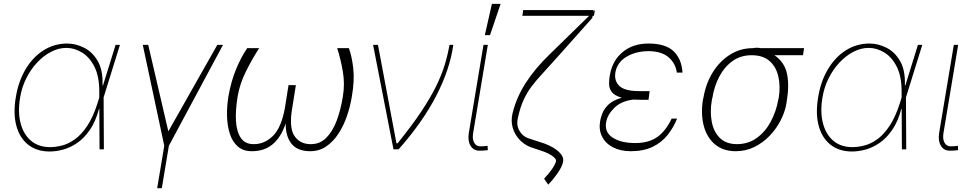

<svg xmlns="http://www.w3.org/2000/svg" viewBox="-20 -780 5077 1003"><path d="M237.2 11.4Q170.5 10.7 126.4 -24.7Q82.4 -60 65.3 -123.4Q48.3 -186.8 62.5 -271.3Q76 -355.1 113.8 -418.5Q151.6 -481.9 207.6 -517.2Q263.5 -552.6 331 -552.6Q375.7 -552.6 419.4 -530.7Q463.1 -508.9 490.8 -460.8Q518.5 -412.6 515.6 -333.8H518.1L583.8 -545.5H606.5L521.3 -271.3L522.7 0H500L498.9 -211.6H497.2Q479.8 -145.6 449.9 -102.1Q420.1 -58.6 383.7 -33.6Q347.3 -8.5 309.3 1.6Q271.3 11.7 237.2 11.4ZM498.6 -271V-302.6Q498.6 -382.1 472.8 -432.4Q447.1 -482.6 407.5 -506.2Q367.9 -529.8 326.7 -529.8Q286.2 -529.8 246.8 -509.4Q207.4 -489 174 -453.3Q140.6 -417.6 117.2 -370.9Q93.8 -324.2 85.2 -271.3Q72.4 -196 87.4 -137.3Q102.3 -78.5 141.7 -44.9Q181.1 -11.4 241.5 -11.4Q271.3 -11.4 304.9 -20.1Q338.4 -28.8 372.2 -53.1Q405.9 -77.4 436.3 -123.2Q466.6 -169 490.1 -242.9Z M725.9 -545.5H754.3L859.4 -93.8L1115.1 -545.5H1144.9L862.2 -18.5L825.3 203.1H801.1L838.1 -18.5Z M1741.5 -528.4H1802.6Q1818.9 -483.7 1825.6 -420.6Q1832.4 -357.6 1818.2 -277Q1810 -224.8 1792.4 -173.8Q1774.9 -122.9 1747.7 -81.3Q1720.5 -39.8 1683.9 -14.9Q1647.4 9.9 1600.9 9.9Q1535.5 9.9 1503.9 -27.7Q1472.3 -65.3 1472.3 -135.3Q1449.6 -65.3 1405.9 -27.7Q1362.2 9.9 1295.5 9.9Q1250.4 9.9 1222.3 -14.7Q1194.2 -39.4 1180.8 -81Q1167.3 -122.5 1166 -173.5Q1164.8 -224.4 1173.3 -277Q1187.1 -355.5 1213.4 -418.9Q1239.7 -482.2 1271.3 -528.4H1333.8Q1295.8 -469.5 1264.2 -405.7Q1232.6 -342 1221.6 -277Q1209.5 -205.3 1212.7 -148.6Q1215.9 -92 1238.3 -59.3Q1260.7 -26.6 1305.4 -27Q1361.9 -26.6 1406.1 -70.3Q1450.3 -114 1468.8 -218.8L1487.2 -335.2H1525.6L1507.1 -218.8Q1488.6 -114 1517.8 -70.3Q1546.9 -26.6 1603.7 -27Q1650.2 -26.6 1683.4 -59.1Q1716.6 -91.6 1738.3 -148.3Q1759.9 -204.9 1771.3 -277Q1782 -342 1771.1 -405.5Q1760.3 -469.1 1741.5 -528.4Z M2035.5 0 1929 -545.5H1954.5L2051.1 -31.2H2056.8Q2131 -122.9 2179.7 -195.8Q2228.3 -268.8 2257.8 -328.8Q2287.3 -388.8 2303.3 -441.6Q2319.2 -494.3 2328.1 -545.5H2348Q2329.9 -416.9 2258.9 -279.5Q2187.9 -142 2062.5 0Z M2505.7 -545.5H2528.4L2451.7 -85.2Q2446.4 -54.3 2456.9 -35Q2467.3 -15.6 2488.6 -15.6Q2505.7 -15.6 2515.8 -17Q2525.9 -18.5 2527 -18.5L2528.4 4.3Q2526.3 4.3 2514.9 5.7Q2503.6 7.1 2484.4 7.1Q2453.5 7.1 2438 -18.8Q2422.6 -44.7 2429 -85.2ZM2512.8 -596.6 2549.7 -759.9H2595.2L2539.8 -596.6Z M3088.1 -727.3 3082.4 -697.4H3076L3073.9 -686.1L2887.8 -477.3Q2845.9 -430 2813.6 -395.2Q2781.2 -360.4 2757.1 -328.5Q2733 -296.5 2715.6 -258.7Q2698.2 -220.9 2686.1 -167.6Q2676.1 -127.8 2692.8 -98Q2709.5 -68.2 2738.6 -58.2L2825.3 -29.8Q2871.4 -12.4 2898.6 12.4Q2925.8 37.3 2921.9 62.5Q2918.3 87.4 2895.1 121.3Q2871.8 155.2 2843.8 184.7L2822.4 153.4Q2846.6 128.2 2864.2 102.5Q2881.7 76.7 2884.9 61.1Q2885.7 48.3 2863.1 33Q2840.6 17.8 2802.6 5.7L2751.4 -11.4Q2717.7 -24.5 2693 -51.3Q2668.3 -78.1 2658.2 -113.6Q2648.1 -149.1 2657.7 -188.9Q2677.9 -271.3 2726.4 -346.8Q2774.9 -422.2 2850.9 -495.7L3057.5 -697.4H2708.8L2713.1 -727.3H3081L3079.5 -719.1Z M3367.9 -258.5H3329.5Q3307.5 -258.5 3288.4 -259.9Q3225.1 -252.1 3188.9 -216.3Q3152.7 -180.4 3146.3 -140.6Q3137.4 -89.1 3180.9 -60.9Q3224.4 -32.7 3298.3 -32.7Q3367.9 -32.7 3412.8 -63.7Q3457.7 -94.8 3488.6 -160.5H3517Q3498.2 -113.3 3467.3 -74.6Q3436.4 -35.9 3389.4 -13Q3342.3 9.9 3275.6 9.9Q3220.9 9.9 3182 -10.5Q3143.1 -30.9 3125.2 -66.6Q3107.2 -102.3 3115.1 -147.7Q3117.5 -162.6 3126.1 -186.3Q3134.6 -209.9 3157.8 -233Q3181.1 -256 3228 -269.5Q3188.9 -280.9 3175.2 -300.4Q3161.6 -320 3161.8 -342.2Q3161.9 -364.3 3165.1 -383.9Q3165.8 -387.4 3166.2 -389.2Q3179.7 -464.5 3233.3 -508.5Q3286.9 -552.6 3367.9 -552.6Q3456.7 -552.6 3498.8 -512.4Q3540.8 -472.3 3545.5 -400.6H3515.6Q3509.9 -447.8 3473.4 -480.1Q3436.8 -512.4 3367.9 -512.8Q3300.4 -512.4 3252 -483Q3203.5 -453.5 3194.6 -400.6Q3187.9 -356.9 3216.3 -330.4Q3244.7 -304 3319.6 -304H3373.6Z M3652 -258.5 3654.8 -269.9Q3666.9 -342.7 3702.9 -401.3Q3739 -459.9 3793 -494.1Q3846.9 -528.4 3911.9 -528.4Q3934.7 -532.7 3953.8 -528.4H4180.4L4174.7 -491.5H4025.9Q4078.5 -455.3 4091.3 -394.5Q4104 -333.8 4089.5 -248.6L4088.1 -238.6Q4080.6 -195.3 4058.2 -151.5Q4035.9 -107.6 4000.9 -71Q3965.9 -34.4 3921 -12.3Q3876.1 9.9 3823.9 9.9Q3757.8 9.9 3715.4 -25.6Q3672.9 -61.1 3656.6 -122Q3640.3 -182.9 3652 -258.5ZM3701.7 -269.9 3698.9 -258.5Q3688.2 -197.8 3698 -144.9Q3707.7 -92 3740.2 -59.7Q3772.7 -27.3 3829.5 -27Q3889.6 -27.3 3933.9 -59.7Q3978.3 -92 4006.6 -144.9Q4034.8 -197.8 4045.5 -258.5L4048.3 -269.9Q4057.5 -328.8 4046.3 -379.3Q4035.2 -429.7 4000.9 -460.6Q3966.6 -491.5 3906.2 -491.5Q3848.7 -491.5 3806.1 -460.6Q3763.5 -429.7 3737.2 -379.3Q3710.9 -328.8 3701.7 -269.9Z M4428.6 11.4Q4361.9 10.7 4317.8 -24.7Q4273.8 -60 4256.7 -123.4Q4239.7 -186.8 4253.9 -271.3Q4267.4 -355.1 4305.2 -418.5Q4343 -481.9 4399 -517.2Q4454.9 -552.6 4522.4 -552.6Q4567.1 -552.6 4610.8 -530.7Q4654.5 -508.9 4682.2 -460.8Q4709.9 -412.6 4707 -333.8H4709.5L4775.2 -545.5H4797.9L4712.7 -271.3L4714.1 0H4691.4L4690.3 -211.6H4688.6Q4671.2 -145.6 4641.3 -102.1Q4611.5 -58.6 4575.1 -33.6Q4538.7 -8.5 4500.7 1.6Q4462.7 11.7 4428.6 11.4ZM4690 -271V-302.6Q4690 -382.1 4664.2 -432.4Q4638.5 -482.6 4598.9 -506.2Q4559.3 -529.8 4518.1 -529.8Q4477.6 -529.8 4438.2 -509.4Q4398.8 -489 4365.4 -453.3Q4332 -417.6 4308.6 -370.9Q4285.2 -324.2 4276.6 -271.3Q4263.8 -196 4278.8 -137.3Q4293.7 -78.5 4333.1 -44.9Q4372.5 -11.4 4432.9 -11.4Q4462.7 -11.4 4496.3 -20.1Q4529.8 -28.8 4563.6 -53.1Q4597.3 -77.4 4627.7 -123.2Q4658 -169 4681.5 -242.9Z M4962.7 -545.5H4985.4L4908.7 -85.2Q4903.4 -54.3 4913.9 -35Q4924.4 -15.6 4945.7 -15.6Q4962.7 -15.6 4972.8 -17Q4983 -18.5 4984 -18.5L4985.4 4.3Q4983.3 4.3 4971.9 5.7Q4960.6 7.1 4941.4 7.1Q4910.5 7.1 4895.1 -18.8Q4879.6 -44.7 4886 -85.2Z"/></svg>

Font: Inter UI Thin
Style: Italic
Weight: 100
Italic angle: -9.39999°
Designer: Rasmus Andersson
Foundry: rsms
Version: 3.2;8d6f07862